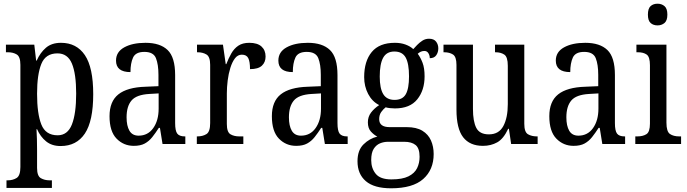

<svg xmlns="http://www.w3.org/2000/svg" viewBox="-20 -777 3707 1036"><path d="M15 237V196H22Q49 196 69.5 183.5Q90 171 90 124V-427Q90 -471 70.5 -483Q51 -495 23 -495H12V-536H165L175 -450H178Q197 -493 228 -519.5Q259 -546 309 -546Q393 -546 438 -479.5Q483 -413 483 -269Q483 -124 438 -56.5Q393 11 307 11Q260 11 229 -14Q198 -39 180 -80H177Q180 -28 180 34V129Q180 173 200.5 184.5Q221 196 247 196H260V237ZM291 -47Q345 -47 368 -105.5Q391 -164 391 -272Q391 -379 368 -434Q345 -489 290 -489Q226 -489 203 -432Q180 -375 180 -271Q180 -164 203 -105.5Q226 -47 291 -47Z M702 10Q647 10 609 -29Q571 -68 571 -150Q571 -230 619 -268Q667 -306 765 -309L835 -312V-373Q835 -429 821.5 -463Q808 -497 759 -497Q712 -497 698 -466.5Q684 -436 684 -388Q606 -388 606 -450Q606 -497 650.5 -521.5Q695 -546 765 -546Q844 -546 884.5 -507Q925 -468 925 -372V-113Q925 -71 936.5 -56Q948 -41 977 -41H980V0H857L843 -87H837Q819 -59 801.5 -37Q784 -15 761 -2.5Q738 10 702 10ZM728 -45Q778 -45 807 -86Q836 -127 836 -191V-273L785 -270Q716 -266 689.5 -234.5Q663 -203 663 -144Q663 -98 678.5 -71.5Q694 -45 728 -45Z M1042 0V-41H1045Q1074 -41 1094 -53.5Q1114 -66 1114 -113V-427Q1114 -471 1094 -483Q1074 -495 1046 -495H1043V-536H1183L1198 -431H1201Q1213 -462 1228 -488.5Q1243 -515 1266 -530.5Q1289 -546 1325 -546Q1369 -546 1391 -526Q1413 -506 1413 -472Q1413 -441 1393 -422.5Q1373 -404 1329 -404Q1329 -445 1319.5 -463.5Q1310 -482 1285 -482Q1263 -482 1248 -462.5Q1233 -443 1223 -411Q1213 -379 1208.5 -342.5Q1204 -306 1204 -273V-108Q1204 -64 1223.5 -52.5Q1243 -41 1271 -41H1293V0Z M1578 10Q1523 10 1485 -29Q1447 -68 1447 -150Q1447 -230 1495 -268Q1543 -306 1641 -309L1711 -312V-373Q1711 -429 1697.5 -463Q1684 -497 1635 -497Q1588 -497 1574 -466.5Q1560 -436 1560 -388Q1482 -388 1482 -450Q1482 -497 1526.5 -521.5Q1571 -546 1641 -546Q1720 -546 1760.5 -507Q1801 -468 1801 -372V-113Q1801 -71 1812.5 -56Q1824 -41 1853 -41H1856V0H1733L1719 -87H1713Q1695 -59 1677.5 -37Q1660 -15 1637 -2.5Q1614 10 1578 10ZM1604 -45Q1654 -45 1683 -86Q1712 -127 1712 -191V-273L1661 -270Q1592 -266 1565.5 -234.5Q1539 -203 1539 -144Q1539 -98 1554.5 -71.5Q1570 -45 1604 -45Z M2090 239Q1999 239 1954 200.5Q1909 162 1909 93Q1909 34 1941.5 2Q1974 -30 2016 -40Q1998 -49 1981.5 -67Q1965 -85 1965 -117Q1965 -147 1982 -169.5Q1999 -192 2026 -210Q1988 -229 1966.5 -270Q1945 -311 1945 -361Q1945 -447 1986 -496.5Q2027 -546 2111 -546Q2143 -546 2168.5 -536.5Q2194 -527 2210 -512Q2218 -521 2230.5 -534Q2243 -547 2259 -557.5Q2275 -568 2295 -568Q2321 -568 2333 -552.5Q2345 -537 2345 -516Q2345 -495 2334 -479Q2323 -463 2299 -463Q2299 -478 2291.5 -490Q2284 -502 2270 -502Q2259 -502 2250.5 -498Q2242 -494 2234 -487Q2249 -467 2260 -438.5Q2271 -410 2271 -365Q2271 -290 2231.5 -241Q2192 -192 2111 -192Q2100 -192 2085 -193.5Q2070 -195 2061 -198Q2048 -188 2037 -172.5Q2026 -157 2026 -134Q2026 -91 2083 -91H2175Q2227 -91 2259 -71.5Q2291 -52 2305.5 -19Q2320 14 2320 54Q2320 139 2263.5 189Q2207 239 2090 239ZM2109 -238Q2152 -238 2169.5 -268.5Q2187 -299 2187 -365Q2187 -434 2169 -466.5Q2151 -499 2108 -499Q2066 -499 2047.5 -465.5Q2029 -432 2029 -364Q2029 -300 2048 -269Q2067 -238 2109 -238ZM2092 191Q2151 191 2184 174.5Q2217 158 2230.5 130.5Q2244 103 2244 69Q2244 23 2222.5 5.5Q2201 -12 2161 -12H2074Q2051 -12 2030.5 -3.5Q2010 5 1996.5 26Q1983 47 1983 87Q1983 131 2007.5 161Q2032 191 2092 191Z M2586 10Q2515 10 2479 -36.5Q2443 -83 2443 -186V-427Q2443 -471 2424 -483Q2405 -495 2377 -495H2373V-536H2532V-189Q2532 -122 2550 -87Q2568 -52 2618 -52Q2672 -52 2696 -97Q2720 -142 2720 -215V-422Q2720 -470 2701 -482.5Q2682 -495 2654 -495H2651V-536H2809V-109Q2809 -64 2829 -52.5Q2849 -41 2877 -41H2881V0H2738L2726 -82H2722Q2697 -28 2663 -9Q2629 10 2586 10Z M3075 10Q3020 10 2982 -29Q2944 -68 2944 -150Q2944 -230 2992 -268Q3040 -306 3138 -309L3208 -312V-373Q3208 -429 3194.5 -463Q3181 -497 3132 -497Q3085 -497 3071 -466.5Q3057 -436 3057 -388Q2979 -388 2979 -450Q2979 -497 3023.5 -521.5Q3068 -546 3138 -546Q3217 -546 3257.5 -507Q3298 -468 3298 -372V-113Q3298 -71 3309.5 -56Q3321 -41 3350 -41H3353V0H3230L3216 -87H3210Q3192 -59 3174.5 -37Q3157 -15 3134 -2.5Q3111 10 3075 10ZM3101 -45Q3151 -45 3180 -86Q3209 -127 3209 -191V-273L3158 -270Q3089 -266 3062.5 -234.5Q3036 -203 3036 -144Q3036 -98 3051.5 -71.5Q3067 -45 3101 -45Z M3528 -640Q3505 -640 3490.5 -653Q3476 -666 3476 -698Q3476 -731 3490.5 -744Q3505 -757 3528 -757Q3550 -757 3565.5 -744Q3581 -731 3581 -698Q3581 -666 3565.5 -653Q3550 -640 3528 -640ZM3408 0V-41H3419Q3449 -41 3468 -53Q3487 -65 3487 -110V-425Q3487 -470 3469.5 -482.5Q3452 -495 3422 -495H3414V-536H3576V-115Q3576 -67 3595 -54Q3614 -41 3645 -41H3655V0Z"/></svg>

Font: Noto Serif Georgian Condensed
Style: Regular
Weight: 400
Width: 3
Designer: Monotype Design Team, Akaki Razmadze
Foundry: Google LLC
Version: Version 2.003; ttfautohint (v1.8.4.7-5d5b)